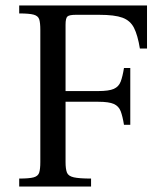

<svg xmlns="http://www.w3.org/2000/svg" viewBox="-20 -680 588 700"><path d="M50 0V-29Q87 -29 103 -33.5Q119 -38 123 -51Q127 -64 127 -89V-571Q127 -597 123 -609.5Q119 -622 103 -626.5Q87 -631 50 -631V-660H516V-503H490Q482 -552 468.5 -578.5Q455 -605 426.5 -615.5Q398 -626 342 -626H256Q233 -626 226 -620Q219 -614 219 -590V-348H338Q377 -348 395 -356Q413 -364 420 -382.5Q427 -401 432 -432H455V-225H432Q427 -256 420 -274.5Q413 -293 395 -301Q377 -309 338 -309H219V-89Q219 -64 224 -51Q229 -38 249 -33.5Q269 -29 312 -29V0Z"/></svg>

Font: Frank Ruhl Libre
Style: Regular
Weight: 400
Designer: Yanek Iontef
Foundry: Fontef
Version: Version 6.004